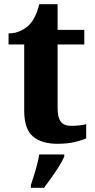

<svg xmlns="http://www.w3.org/2000/svg" viewBox="-20 -679 453 920"><path d="M255 10Q179 10 137.5 -25.5Q96 -61 96 -149V-466H21V-519Q55 -519 81 -532.5Q107 -546 122 -562Q137 -578 148.5 -602Q160 -626 168 -659H256V-536H384V-466H256V-161Q256 -117 271 -96.5Q286 -76 322 -76Q340 -76 358.5 -78Q377 -80 393 -84V-16Q377 -8 340.5 1Q304 10 255 10ZM128 207.6Q134 188 142.5 162Q151 136 157.7 109.5Q164.5 83 168 61H288V71Q279 92 262.5 118.5Q245.9 145 226.5 172Q207.1 199 191 221H128Z"/></svg>

Font: Noto Serif Hentaigana EL
Style: Regular
Weight: 400
Designer: Kazuhiro Yamada
Foundry: nipponia
Version: Version 1.000